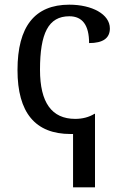

<svg xmlns="http://www.w3.org/2000/svg" viewBox="-20 -566 532 825"><path d="M283.2 9.8H293.9V238.8H388.2V-77.1H386.2C362.3 -62.5 334.5 -55.2 303.2 -55.2C202.1 -55.2 151.9 -125.5 151.9 -266.1C151.9 -422.9 188 -496.1 277.8 -496.1C334.5 -496.1 362.8 -457.5 362.8 -380.9C422.4 -380.9 452.1 -401.9 452.1 -443.8C452.1 -504.9 375.5 -545.9 277.8 -545.9C129.4 -545.9 55.2 -452.1 55.2 -265.1C55.2 -82 131.3 9.8 283.2 9.8Z"/></svg>

Font: The Erased English
Style: Regular
Weight: 400
Designer: Monotype Design team + ligartures altered by 180 Amsterdam
Foundry: Monotype Imaging Inc.
Version: Version 1.030;Glyphs 3.1.2 (3151)